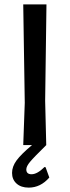

<svg xmlns="http://www.w3.org/2000/svg" viewBox="-20 -662 319 876"><path d="M191 0Q134 56 117 76.5Q100 97 100 111Q100 133 124 133Q150 133 183 100L188 101L205 148Q165 194 111 194Q76 194 55.5 175.5Q35 157 35 127Q35 98 55.5 70Q76 42 126 0H86L93 -193L86 -642H192L186 -202Z"/></svg>

Font: Alegreya Sans Medium
Style: Regular
Weight: 500
Designer: Juan Pablo del Peral
Foundry: Huerta Tipografica
Version: Version 2.007